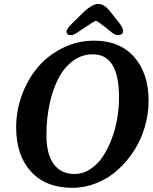

<svg xmlns="http://www.w3.org/2000/svg" viewBox="-20 -919 764 957"><path d="M404.3 -782.7Q396 -777.3 383.5 -768.8Q371.1 -760.3 366.2 -757.3Q361.3 -754.4 354.2 -750.2Q347.2 -746.1 343 -744.9Q338.9 -743.7 334.5 -743.7Q323.2 -743.7 317.1 -748.5Q311 -753.4 311.5 -761.7Q313.5 -775.9 332 -794.4L399.4 -861.3Q441.9 -899.4 469.2 -899.4Q496.1 -899.4 522.5 -870.1L575.7 -802.7Q595.2 -777.8 593.3 -761.7Q590.8 -743.7 566.4 -743.7Q563.5 -743.7 560.3 -744.4Q557.1 -745.1 553.5 -746.8Q549.8 -748.5 546.9 -750.5Q543.9 -752.4 538.8 -756.3Q533.7 -760.3 529.8 -763.4Q525.9 -766.6 518.3 -772.5Q510.7 -778.3 505.4 -782.7Q470.2 -810.5 459 -815.9Q453.1 -813.5 446.3 -809.6Q439.5 -805.7 434.6 -802.5Q429.7 -799.3 419.9 -793Q410.2 -786.6 404.3 -782.7ZM60.5 -283.7Q60.5 -368.2 89.8 -447Q119.1 -525.9 169.7 -585.2Q220.2 -644.5 293.5 -680.4Q366.7 -716.3 449.2 -716.3Q577.1 -716.3 648.9 -634.8Q720.7 -553.2 720.7 -416.5Q720.7 -350.6 701.9 -286.4Q683.1 -222.2 648.2 -168Q613.3 -113.8 566.9 -72Q520.5 -30.3 461.7 -6.6Q402.8 17.1 340.3 17.1Q208.5 17.1 134.5 -63.7Q60.5 -144.5 60.5 -283.7ZM351.6 -51.8Q392.1 -51.8 428.2 -74.7Q464.4 -97.7 490.5 -136Q516.6 -174.3 535.6 -223.6Q554.7 -272.9 564 -326.9Q573.2 -380.9 573.2 -434.1Q573.2 -648.4 442.9 -648.4Q388.2 -648.4 343.8 -615.7Q299.3 -583 270.8 -527.3Q242.2 -471.7 226.8 -399.2Q211.4 -326.7 211.4 -245.1Q211.4 -150.4 247.8 -101.1Q284.2 -51.8 351.6 -51.8Z"/></svg>

Font: Cooper* SemiBold
Style: Italic
Weight: 600
Italic angle: -7°
Designer: Owen Earl
Foundry: indestructible type*
Version: Version 0.001